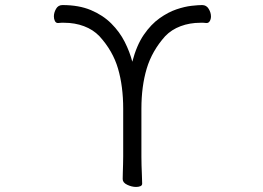

<svg xmlns="http://www.w3.org/2000/svg" viewBox="-20 -730 1040 759"><path d="M467 -300Q467 -389 446.5 -459Q426 -529 373 -587Q348 -613 312 -626.5Q276 -640 234 -640Q228 -640 222 -640Q216 -640 210 -639H209Q201 -639 197 -647Q193 -655 193 -665Q193 -680 201.5 -695Q210 -710 227 -710Q292 -710 339.5 -690Q387 -670 420 -637Q453 -604 473 -564.5Q493 -525 503 -486Q520 -551 548.5 -592.5Q577 -634 611 -658Q645 -682 677.5 -693Q710 -704 737 -707Q764 -710 779 -710Q796 -710 805 -695Q814 -680 814 -665Q814 -655 809.5 -647Q805 -639 797 -639H796Q790 -640 784 -640Q778 -640 772 -640Q730 -640 694 -626.5Q658 -613 633 -587Q581 -529 560 -459Q539 -389 539 -300V-110Q539 -98 539.5 -77Q540 -56 541 -36Q542 -16 542 -4Q542 3 535 6Q528 9 518 9Q501 9 483 0.5Q465 -8 465 -22Q465 -30 465.5 -46.5Q466 -63 466.5 -81Q467 -99 467 -111Z"/></svg>

Font: QiushuiShotai
Style: Regular
Weight: 600
Designer: Fontworks Inc.
Foundry: Fontworks Inc.
Version: Version 1.250